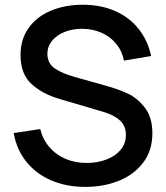

<svg xmlns="http://www.w3.org/2000/svg" viewBox="-20 -754 684 790"><path d="M36.5 -206.5 145.5 -223Q156.5 -179.5 183.8 -148Q211 -116.5 250.5 -100Q290 -83.5 337 -83.5Q380.5 -83.5 417.5 -97.5Q454.5 -111.5 476.2 -137.5Q498 -163.5 498 -198.5Q498 -235.5 474.2 -257.8Q450.5 -280 407.5 -293L223 -347.5Q154.5 -367.5 109.5 -408.5Q64.5 -449.5 64.5 -528Q64.5 -592.5 98 -639.2Q131.5 -686 189.8 -710.2Q248 -734.5 321 -734.5Q393.5 -734.5 451.8 -709.5Q510 -684.5 548.8 -637Q587.5 -589.5 602 -523.5L490 -504.5Q482 -545 457.2 -574.8Q432.5 -604.5 396 -620Q359.5 -635.5 317 -635.5Q278 -635.5 245.5 -622.5Q213 -609.5 194 -586Q175 -562.5 175 -533Q175 -493 205.8 -472.2Q236.5 -451.5 287 -437.5L420 -400Q469 -386.5 507.8 -368Q546.5 -349.5 576.8 -309.8Q607 -270 607 -205.5Q607 -135.5 569.8 -85.8Q532.5 -36 469.8 -10.5Q407 15 331 15Q253.5 15 191 -11.8Q128.5 -38.5 88.2 -88.8Q48 -139 36.5 -206.5Z"/></svg>

Font: Hauora SemiBold
Style: Regular
Weight: 600
Designer: Wayne Shih
Foundry: WCYS
Version: Version 1.001